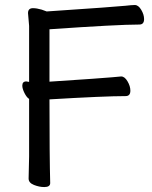

<svg xmlns="http://www.w3.org/2000/svg" viewBox="-20 -738 613 773"><path d="M158.2 15.1Q138.2 15.1 116.7 6.6Q95.2 -2 95.2 -19L97.2 -107.9V-339.8Q87.4 -345.7 78.6 -363.3Q69.8 -380.9 69.8 -393.1Q69.8 -410.2 85.9 -410.2L97.2 -408.2V-633.8L92.8 -685.1Q92.8 -705.1 112.8 -705.1Q127.9 -705.1 147.9 -699.2L168 -691.9Q450.2 -710.9 484.9 -714.8Q510.7 -717.8 522.9 -717.8Q537.1 -717.8 548.6 -698.5Q560.1 -679.2 560.1 -661.1Q560.1 -639.2 541 -639.2Q453.1 -639.2 179.2 -620.1V-409.2Q394 -423.3 430.2 -426.8Q456.1 -429.7 467.8 -430.2Q481.9 -430.2 493.4 -410.6Q504.9 -391.1 504.9 -373Q504.9 -351.1 485.8 -351.1Q400.9 -351.1 179.2 -337.9Q179.2 -106.9 182.1 -1Q182.1 15.1 158.2 15.1Z"/></svg>

Font: LXGW WenKai Screen R
Style: Regular
Weight: 400
Designer: Fontworks Inc.
Version: Version 1.235;May 31, 2022